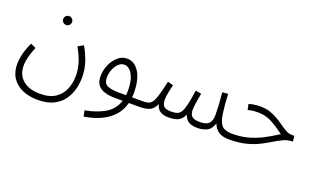

<svg xmlns="http://www.w3.org/2000/svg" viewBox="-76 -891 2515 1529"><g transform="rotate(20 1181.0 -126.5)"><path d="M41 17Q41 -19 51 -64Q61 -109 90 -173L135 -153Q94 -59 94 11Q94 90 147 134Q200 178 291 178Q374 178 422.5 144.5Q471 111 492 58Q513 5 513 -55Q513 -106 497 -160Q481 -214 444 -279L490 -305Q520 -255 542 -192Q564 -129 564 -56Q564 -14 552.5 35Q541 84 511.5 128.5Q482 173 428 201.5Q374 230 290 230Q218 230 161.5 205.5Q105 181 73 133.5Q41 86 41 17ZM301 -408Q285 -408 274 -419Q263 -430 263 -445Q263 -461 274 -472Q285 -483 301 -483Q316 -483 327 -472Q338 -461 338 -445Q338 -430 327 -419Q316 -408 301 -408Z M682 230 671 180Q765 164 835 124Q905 84 931 5H869Q819 5 780.5 -6Q742 -17 720 -44Q698 -71 698 -118Q698 -168 718 -215Q738 -262 772.5 -292.5Q807 -323 851 -323Q915 -323 954.5 -258.5Q994 -194 994 -79Q994 -62 992 -46H1077Q1103 -46 1103 -22Q1103 -10 1094 -2.5Q1085 5 1070 5H983Q960 95 884 152Q808 209 682 230ZM883 -46H941Q943 -63 943 -82Q944 -170 915.5 -220Q887 -270 845 -270Q820 -270 798 -249Q776 -228 762.5 -195.5Q749 -163 749 -127Q749 -74 785 -60Q821 -46 883 -46Z M1070 5 1077 -46Q1106 -46 1125.5 -50.5Q1145 -55 1159.5 -74.5Q1174 -94 1187.5 -138Q1201 -182 1218 -261L1265 -248Q1259 -223 1251 -186Q1243 -149 1243 -120Q1243 -81 1259 -63.5Q1275 -46 1324 -46Q1352 -46 1371.5 -52.5Q1391 -59 1404.5 -80.5Q1418 -102 1428.5 -147Q1439 -192 1450 -270L1499 -261Q1496 -243 1491 -216.5Q1486 -190 1482.5 -163.5Q1479 -137 1479 -120Q1479 -83 1496 -64.5Q1513 -46 1567 -46Q1618 -46 1641 -68Q1664 -90 1664 -143Q1664 -178 1661 -230Q1658 -282 1653 -330L1701 -334Q1706 -242 1713.5 -185.5Q1721 -129 1735 -99Q1749 -69 1773.5 -58Q1798 -47 1838 -46Q1852 -46 1858 -39Q1864 -32 1864 -22Q1864 -11 1855.5 -3Q1847 5 1831 5Q1773 5 1740.5 -18Q1708 -41 1694 -81Q1678 -29 1642.5 -12Q1607 5 1564 5Q1513 5 1486.5 -12.5Q1460 -30 1449 -66Q1431 -27 1402 -11Q1373 5 1318 5Q1296 5 1274 -0.5Q1252 -6 1235 -22Q1218 -38 1211 -69Q1188 -20 1154 -7.5Q1120 5 1070 5Z M1831 5 1838 -46Q1906 -46 1964 -60.5Q2022 -75 2080 -103.5Q2138 -132 2205 -176Q2147 -220 2094 -248.5Q2041 -277 1976 -277Q1953 -277 1934 -275Q1915 -273 1891 -266L1881 -314Q1927 -328 1976 -328Q2025 -328 2063 -315Q2101 -302 2132 -283Q2163 -264 2189.5 -245Q2216 -226 2240.5 -213Q2265 -200 2291 -200H2311L2316 -153Q2275 -153 2239 -136.5Q2203 -120 2165.5 -97Q2128 -74 2082 -50.5Q2036 -27 1975 -11Q1914 5 1831 5Z"/></g></svg>

Font: Noto Sans Arabic UI SmCn Lt
Style: Regular
Weight: 300
Width: 4
Designer: Monotype Design Team, Nadine Chahine and Nizar Qandah
Foundry: Monotype Imaging Inc.
Version: Version 2.010; ttfautohint (v1.8.4.7-5d5b)